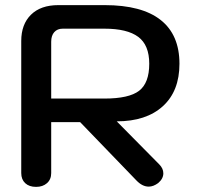

<svg xmlns="http://www.w3.org/2000/svg" viewBox="-20 -720 768 750"><path d="M63 -560Q63 -625 101 -662.5Q139 -700 208 -700H389Q534 -700 607.5 -642Q681 -584 681 -471Q681 -364 616 -305Q551 -246 436 -246L602 -78Q618 -62 618 -43Q618 -22 598 -5Q579 9 561 9Q536 9 513 -15L293 -243H180V-44Q180 -19 163.5 -4.5Q147 10 121 10Q94 10 78.5 -4.5Q63 -19 63 -44ZM388 -335Q484 -335 523.5 -365.5Q563 -396 563 -471Q563 -544 520 -576Q477 -608 388 -608H225Q204 -608 192 -594.5Q180 -581 180 -557V-335Z"/></svg>

Font: Kodchasan SemiBold
Style: Regular
Weight: 600
Version: Version 1.000; ttfautohint (v1.6)